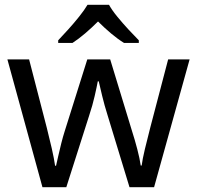

<svg xmlns="http://www.w3.org/2000/svg" viewBox="-20 -786 826 805"><path d="M431 -303Q418 -344 408.5 -383.5Q399 -423 394 -445H390Q386 -423 377 -383.5Q368 -344 354 -302L258 -1H158L11 -537H102L176 -251Q187 -208 197 -164Q207 -120 211 -91H215Q219 -108 224.5 -133Q230 -158 237 -185.5Q244 -213 251 -235L346 -537H442L534 -235Q545 -201 555.5 -161Q566 -121 570 -92H574Q577 -117 587.5 -161Q598 -205 610 -251L685 -537H775L626 -1H523ZM437 -766Q449 -744 471.5 -716.5Q494 -689 518.5 -662.5Q543 -636 562 -617V-606H500Q474 -622 446 -645.5Q418 -669 391 -696Q364 -669 337 -646Q310 -623 284 -606H224V-617Q243 -637 266.5 -663Q290 -689 312 -716.5Q334 -744 347 -766Z"/></svg>

Font: Noto Sans Old North Arabian
Style: Regular
Weight: 400
Designer: Monotype Design Team
Foundry: Monotype Imaging Inc.
Version: Version 2.001; ttfautohint (v1.8.4.7-5d5b)